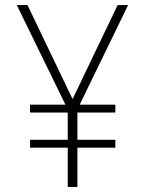

<svg xmlns="http://www.w3.org/2000/svg" viewBox="-20 -734 570 754"><path d="M246 0V-154H98V-185H246V-292H98V-323H237L46 -714H88L265 -345L442 -714H483L293 -323H433V-292H284V-185H433V-154H284V0Z"/></svg>

Font: Noto Sans Mono Condensed ExtraLight
Style: Regular
Weight: 200
Width: 3
Designer: Monotype Design Team
Foundry: Monotype Imaging Inc.
Version: Version 2.014; ttfautohint (v1.8.4.7-5d5b)